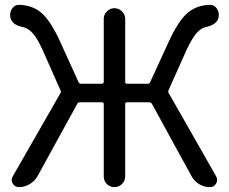

<svg xmlns="http://www.w3.org/2000/svg" viewBox="-20 -767 937 787"><path d="M670.9 -397.5Q668 -390.6 671.9 -384.8L866.2 -43.9Q874 -29.3 865.7 -14.6Q857.4 0 840.8 0Q817.4 0 797.4 -11.7Q777.3 -23.4 765.6 -43.9L602.5 -341.8Q598.6 -347.7 591.8 -347.7H500Q493.2 -347.7 493.2 -340.8V-43.9Q493.2 -25.4 480 -12.7Q466.8 0 448.7 0Q430.7 0 418 -12.7Q405.3 -25.4 405.3 -43.9V-340.8Q405.3 -347.7 397.5 -347.7H307.6Q299.8 -347.7 296.9 -341.8L133.8 -44.9Q122.1 -24.4 101.6 -12.2Q81.1 0 57.6 0Q41 0 32.2 -14.6Q23.4 -29.3 32.2 -43.9L227.5 -384.8Q231.4 -390.6 227.5 -397.5L153.3 -565.4Q130.9 -613.3 112.3 -632.8Q93.8 -652.3 73.2 -656.2Q28.3 -665 22.5 -696.3Q21.5 -701.2 21.5 -706.1Q21.5 -719.7 29.3 -731.4Q40 -747.1 57.6 -747.1Q57.6 -747.1 58.6 -747.1Q109.4 -746.1 145.5 -717.8Q181.6 -689.5 219.7 -611.3L301.8 -430.7Q304.7 -423.8 312.5 -423.8H397.5Q405.3 -423.8 405.3 -431.6V-689.5Q405.3 -707 418 -720.2Q430.7 -733.4 448.7 -733.4Q466.8 -733.4 480 -720.2Q493.2 -707 493.2 -689.5V-431.6Q493.2 -423.8 500 -423.8H585.9Q592.8 -423.8 595.7 -430.7L678.7 -611.3Q716.8 -689.5 753.4 -717.8Q790 -746.1 840.8 -747.1Q840.8 -747.1 840.8 -747.1Q859.4 -747.1 869.1 -731.4Q877 -719.7 877 -706.1Q877 -701.2 876 -696.3Q870.1 -666 824.2 -656.2Q804.7 -652.3 786.6 -632.3Q768.6 -612.3 746.1 -565.4Z"/></svg>

Font: Gen Jyuu Gothic P Regular
Style: Regular
Weight: 400
Designer: [Source Han Sans]
Ryoko NISHIZUKA  (kana & ideographs); Paul D. Hunt (Latin, Greek & Cyrillic); Wenlong ZHANG  (bopomofo
Version: Version 1.002.20150607